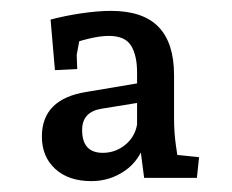

<svg xmlns="http://www.w3.org/2000/svg" viewBox="-20 -657 427 353"><path d="M148 -324Q106 -324 81.5 -346.5Q57 -369 57 -406Q57 -475 139 -488L240 -505V-469L166 -457Q131 -451 131 -418Q131 -376 169 -376Q192 -376 210 -390.5Q228 -405 232 -428V-524Q232 -555 221 -573Q210 -591 180 -591Q164 -591 141.5 -585.5Q119 -580 108 -574L131 -610L121 -556L122 -530L81 -528L73 -621Q99 -628 129.5 -632.5Q160 -637 184 -637Q243 -637 271.5 -607.5Q300 -578 300 -519V-440Q300 -413 303.5 -389Q307 -365 309 -352L277 -375L346 -368L342 -330H245L235 -407L247 -397Q237 -362 209.5 -343Q182 -324 148 -324Z"/></svg>

Font: Andada Pro
Style: Regular
Weight: 400
Designer: Carolina Giovagnoli
Foundry: Huerta Tipografica
Version: Version 3.003